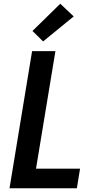

<svg xmlns="http://www.w3.org/2000/svg" viewBox="-20 -1009 540 1029"><path d="M31 0 152 -735H277L173 -105H409L392 0ZM211 -787 154 -843 303 -989 375 -921Z"/></svg>

Font: Iosevka Term Curly XBd Obl
Style: Regular
Weight: 800
Italic angle: -9°
Designer: Belleve Invis
Foundry: Belleve Invis
Version: Version 32.3.0